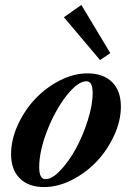

<svg xmlns="http://www.w3.org/2000/svg" viewBox="-20 -739 512 770"><path d="M381.3 -498 236.3 -669.9 306.2 -719.2 422.4 -525.9ZM156.7 11.2Q94.7 11.2 59.6 -23.4Q24.4 -58.1 24.4 -121.1Q24.4 -178.7 51.5 -238Q78.6 -297.4 121.3 -342.5Q164.1 -387.7 220 -416.3Q275.9 -444.8 330.6 -444.8Q394 -444.8 429.4 -409.9Q464.8 -375 464.8 -311.5Q464.8 -254.4 437.5 -195.3Q410.2 -136.2 367.4 -91.1Q324.7 -45.9 268.3 -17.3Q211.9 11.2 156.7 11.2ZM162.6 -20.5Q189 -20.5 222.7 -56.2Q256.3 -91.8 284.4 -143.1Q312.5 -194.3 332 -256.1Q351.6 -317.9 351.6 -365.7Q351.6 -413.1 327.1 -413.1Q292 -413.1 246.6 -355.2Q201.2 -297.4 169.2 -215.1Q137.2 -132.8 137.2 -68.4Q137.2 -20.5 162.6 -20.5Z"/></svg>

Font: Elstob
Style: Bold Italic
Weight: 700
Italic angle: -20°
Designer: Peter S. Baker
Version: Version 1.015